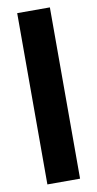

<svg xmlns="http://www.w3.org/2000/svg" viewBox="-87 -799 426 839"><g transform="rotate(-10 126.0 -380.0)"><path d="M198 0V-760H53V0Z"/></g></svg>

Font: Noto Sans Georgian ExtraCondensed ExtraBold
Style: Regular
Weight: 800
Width: 2
Designer: Monotype Design Team, Akaki Razmadze
Foundry: Google LLC
Version: Version 2.005